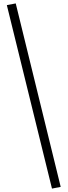

<svg xmlns="http://www.w3.org/2000/svg" viewBox="-20 -963 395 1123"><path d="M284 140 335 130 72 -943 20 -933Z"/></svg>

Font: Inknut Antiqua
Style: Regular
Weight: 400
Designer: Claus Eggers Sørensen
Foundry: Claus Eggers Sørensen
Version: Version 1.003; ttfautohint (v1.8.2) -l 8 -r 50 -G 200 -x 14 